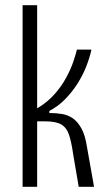

<svg xmlns="http://www.w3.org/2000/svg" viewBox="-20 -719 416 739"><path d="M67 0V-699H123V-302Q162 -325 189.5 -356Q217 -387 235 -420.5Q253 -454 262.5 -482.5Q272 -511 276 -528H332Q325 -496 311.5 -462Q298 -428 277.5 -396Q257 -364 230.5 -337Q204 -310 170 -292V-284Q195 -284 217.5 -280.5Q240 -277 259 -264.5Q278 -252 293 -225.5Q308 -199 315 -152L342 0H283L262 -123Q255 -172 246 -199.5Q237 -227 216.5 -239.5Q196 -252 153 -252H123V0Z"/></svg>

Font: Bricolage Grotesque Condensed ExtraLight
Style: Regular
Weight: 250
Width: 3
Designer: Mathieu Triay
Foundry: Atelier Triay
Version: Version 1.000;gftools[0.9.30]